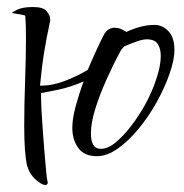

<svg xmlns="http://www.w3.org/2000/svg" viewBox="-20 -465 525 547"><path d="M109 62Q99 62 81.5 46.5Q64 31 57 6Q53 -11 51 -40Q49 -69 49 -105Q49 -165 51.5 -234Q54 -303 54 -358Q54 -376 53.5 -392Q53 -408 52 -420Q50 -422 40.5 -423.5Q31 -425 22.5 -426.5Q14 -428 14 -428Q14 -430 29.5 -437.5Q45 -445 74 -445Q104 -445 113.5 -432.5Q123 -420 123 -411Q123 -409 123 -406Q123 -403 122 -401Q113 -360 106 -317.5Q99 -275 94 -221H97Q131 -221 167.5 -235.5Q204 -250 230 -266Q244 -299 256.5 -326Q269 -353 276 -366Q282 -377 290 -381.5Q298 -386 305 -386Q316 -386 324.5 -382.5Q333 -379 340 -374Q359 -383 379.5 -388.5Q400 -394 420 -394Q443 -394 460 -376Q477 -358 477 -323Q477 -295 463.5 -256Q450 -217 427.5 -176Q405 -135 376 -99.5Q347 -64 316 -42Q285 -20 256 -20Q220 -20 203 -43.5Q186 -67 186 -101Q186 -127 195.5 -162Q205 -197 218 -233Q182 -217 146 -209.5Q110 -202 97 -200V-190Q97 -174 98.5 -146Q100 -118 102.5 -85Q105 -52 107.5 -22Q110 8 112 28Q114 48 115 50Q116 52 116 55Q116 62 109 62ZM267 -41Q288 -41 310.5 -60Q333 -79 355 -108Q377 -137 394 -168Q402 -182 412.5 -206Q423 -230 430.5 -257Q438 -284 438 -306Q438 -326 429.5 -339.5Q421 -353 398 -353Q387 -353 370 -347Q353 -341 334 -333Q330 -329 326.5 -324.5Q323 -320 321 -315Q302 -280 283 -237.5Q264 -195 251.5 -155Q239 -115 239 -85Q239 -41 267 -41Z"/></svg>

Font: Comforter
Style: Regular
Weight: 400
Designer: Robert E. Leuschke
Foundry: Robert E. Leuschke
Version: Version 1.013; ttfautohint (v1.8.3)